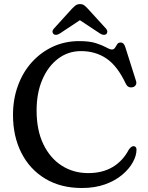

<svg xmlns="http://www.w3.org/2000/svg" viewBox="-20 -922 738 960"><path d="M662.5 -173.5Q662.5 -144 644.2 -110.8Q626 -77.5 591 -48Q556 -18.5 505.2 -0.2Q454.5 18 389.5 18Q283 18 205.8 -28.8Q128.5 -75.5 86.8 -158Q45 -240.5 45 -347Q45 -426.5 69.8 -494Q94.5 -561.5 139.5 -611.2Q184.5 -661 244.8 -688.8Q305 -716.5 376.5 -716.5Q428 -716.5 460.2 -706Q492.5 -695.5 511 -685Q529.5 -674.5 539 -674.5Q549.5 -674.5 555 -683.2Q560.5 -692 566 -700.8Q571.5 -709.5 583 -709.5Q600 -709.5 607 -685L660.5 -516Q664 -504.5 658 -495.8Q652 -487 640.5 -485.5Q618.5 -482 608.5 -504.5Q566.5 -593 511.8 -629.8Q457 -666.5 385 -666.5Q321 -666.5 270.8 -628.8Q220.5 -591 191.8 -524.2Q163 -457.5 163 -369.5Q163 -270.5 197 -200.5Q231 -130.5 289.2 -93.5Q347.5 -56.5 421 -56.5Q492.5 -56.5 543.2 -86.8Q594 -117 623.5 -173Q637.5 -193.5 650.5 -191Q662.5 -188.5 662.5 -173.5ZM279 -754.5Q259.5 -742.5 248 -751.5Q243 -755.5 242.5 -763.2Q242 -771 250 -779.5L338.5 -877Q349.5 -888.5 358.2 -895Q367 -901.5 380 -901.5Q393 -901.5 401.5 -895Q410 -888.5 420.5 -877L509.5 -779.5Q517 -771 516.5 -763.2Q516 -755.5 511.5 -751.5Q499.5 -742.5 480 -754.5L379.5 -821Z"/></svg>

Font: Fraunces 9pt Soft
Style: Regular
Weight: 400
Version: Version 1.000;[0bf87f6ff]